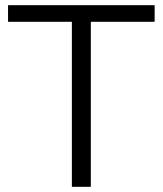

<svg xmlns="http://www.w3.org/2000/svg" viewBox="-20 -720 628 740"><path d="M330 -636V0H257V-636H11V-700H576V-636Z"/></svg>

Font: Modern
Style: Small
Weight: 400
Designer: Julieta Ulanovsky
Foundry: Julieta Ulanovsky
Version: Version 8.000